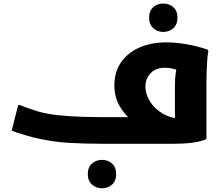

<svg xmlns="http://www.w3.org/2000/svg" viewBox="-20 -802 1251 1071"><path d="M549.2 0Q456.2 0 362.8 -5.2Q269.3 -10.4 164.5 -35.7Q145.5 -41 122.6 -47.6Q99.7 -54.1 79 -61Q58.2 -67.9 45.2 -73.9L81.4 -215.8H92.2Q103.2 -210.8 122.9 -203.5Q142.5 -196.1 162.2 -190.1Q181.8 -184.1 192.8 -180.1Q244.3 -165.4 307.9 -158.9Q371.5 -152.4 435 -150.6Q498.4 -148.7 549.2 -148.7H758.4L720.4 -125.8Q677.3 -159.2 647.6 -209.8Q618 -260.4 618 -326.2Q618 -400.8 655.2 -454.5Q692.5 -508.2 758.1 -537Q823.7 -565.7 908.4 -565.7Q959.4 -565.7 1019.5 -555.4Q1079.5 -545 1138.4 -525.3L1142.4 -517.3Q1138.4 -499.3 1136.2 -469.3Q1134 -439.3 1132.8 -408.3Q1131.6 -377.3 1131.6 -357.3V-32L1127.6 -24Q1097.6 -12 1053.5 -6Q1009.4 0 946.4 0ZM791.2 -320.6Q791.2 -275.2 818 -233.7Q844.7 -192.1 892.6 -165.6Q940.5 -139.1 1003.6 -138.5L955.6 -81.2V-321.2Q955.6 -361.5 959.7 -390.5Q963.8 -419.5 969.9 -443.9L985.9 -405.6Q976.4 -408.8 963.9 -413.1Q951.4 -417.4 936.1 -420.7Q920.8 -424.1 900 -424.1Q848.6 -424.1 819.9 -393.4Q791.2 -362.8 791.2 -320.6ZM890.8 -623.9Q858 -623.9 834.8 -644.9Q811.6 -665.8 811.6 -703.1Q811.6 -741.1 834.8 -761.7Q858 -782.3 890.8 -782.3Q924.3 -782.3 947.1 -761.7Q970 -741.1 970 -703.1Q970 -665.8 947.1 -644.9Q924.3 -623.9 890.8 -623.9ZM469.7 168.7Q469.7 131 492.9 110.4Q516.1 89.8 549.2 89.8Q582.4 89.8 605.3 110.4Q628.1 131 628.1 168.7Q628.1 206.3 605.4 227.3Q582.6 248.2 548.9 248.2Q516.1 248.2 492.9 227.3Q469.7 206.3 469.7 168.7Z"/></svg>

Font: Kufam
Style: Italic
Weight: 400
Italic angle: -11°
Designer: Artur Schmal
Foundry: Original Type
Version: Version 1.301; ttfautohint (v1.8.3)